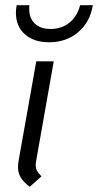

<svg xmlns="http://www.w3.org/2000/svg" viewBox="-20 -705 376 736"><path d="M49 -64Q49 -71 51 -87L119 -470H186L118 -85Q117 -80 117 -71Q117 -59 122 -50Q127 -41 139 -29L94 11Q71 -6 60 -24Q49 -42 49 -64ZM41 -656Q41 -670 44 -685H93Q92 -680 92 -671Q92 -635 113.5 -614.5Q135 -594 174 -594Q216 -594 246 -618Q276 -642 287 -685H336Q325 -620 279.5 -581.5Q234 -543 168 -543Q110 -543 75.5 -573.5Q41 -604 41 -656Z"/></svg>

Font: KoHo
Style: Italic
Weight: 400
Italic angle: -10°
Designer: Cadson Demak & Katatrad Team
Foundry: Cadson Demak Co.,Ltd.
Version: Version 1.000